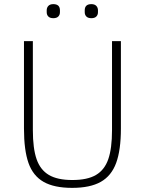

<svg xmlns="http://www.w3.org/2000/svg" viewBox="-20 -897 701 929"><path d="M96 -275V-698H139V-267Q139 -179 157 -127Q175 -75 216.5 -50.5Q258 -26 330 -26Q403 -26 444.5 -50.5Q486 -75 504 -127Q522 -179 522 -267V-698H565V-275Q565 -171 542 -108.5Q519 -46 467.5 -17Q416 12 329 12Q242 12 191 -17Q140 -46 118 -108Q96 -170 96 -275ZM206 -838V-847Q206 -860 214 -868.5Q222 -877 238 -877Q270 -877 270 -847V-838Q270 -825 262 -817Q254 -809 238 -809Q222 -809 214 -817Q206 -825 206 -838ZM390 -838V-847Q390 -877 422 -877Q438 -877 446 -868.5Q454 -860 454 -847V-838Q454 -825 446 -817Q438 -809 422 -809Q406 -809 398 -817Q390 -825 390 -838Z"/></svg>

Font: Anuphan ExtraLight
Style: Regular
Weight: 200
Designer: Cadson Demak
Version: Version 3.001